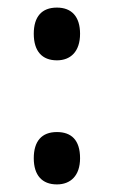

<svg xmlns="http://www.w3.org/2000/svg" viewBox="-20 -567 300 506"><path d="M69 -478C69 -432 91 -408 130 -408C166 -408 191 -431 191 -478C191 -523 169 -547 130 -547C90 -547 69 -523 69 -478ZM69 -150C69 -105 91 -81 130 -81C166 -81 191 -104 191 -150C191 -198 168 -219 130 -219C90 -219 69 -195 69 -150Z"/></svg>

Font: Noto Sans Kannada UI ExtraCondensed Medium
Style: Regular
Weight: 500
Width: 2
Designer: Jelle Bosma - Monotype Design Team
Foundry: Monotype Imaging Inc.
Version: Version 2.005